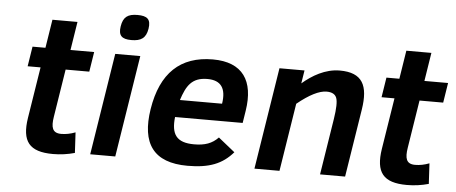

<svg xmlns="http://www.w3.org/2000/svg" viewBox="-49 -832 2285 962"><g transform="rotate(5 1093.0 -350.5)"><path d="M233.1 -171 271.3 -412H390.3L406.1 -512H287.1L309.7 -655H183.7L161.1 -512H96.1L80.3 -412H145.3L104.5 -155C85.6 -35.2 125.2 15 244.6 15C282 15 318.4 10 354 0L348.3 -103C324.2 -93.7 300.4 -89 277.1 -89C232 -89 224.7 -118.3 233.1 -171Z M606.4 -716C557.6 -716 534.8 -699.4 527.3 -652C520 -606.2 537 -588 586.1 -588C634.2 -588 659.6 -603.8 667.3 -652C674.9 -700.3 655.6 -716 606.4 -716ZM431 0H557L638.1 -512H512.1Z M1002.5 -527C838.5 -527 742 -435.3 712.9 -252C685.3 -77.5 749.6 15 921.6 15C1030.7 15 1095.9 -10.8 1149.6 -73L1066.2 -140C1035.2 -107.9 999.7 -95 945 -95C856.1 -95 828.3 -135.6 838.3 -223H1178.3L1188.1 -285C1212.3 -437.4 1152.1 -527 1002.5 -527ZM1067.1 -310H855.1C878.5 -382.1 904.6 -427 983.6 -427C1051.6 -427 1079.5 -388 1067.1 -310Z M1640.5 -527C1567.3 -527 1502.4 -488.1 1453.6 -446L1464.1 -512H1338.1L1257 0H1383L1437.2 -342C1497.6 -391.3 1546.6 -416 1583.9 -416C1610.6 -416 1627.3 -407 1634.1 -389C1640.9 -371 1640.1 -335.3 1631.7 -282L1587 0H1713L1767.2 -342C1786.4 -463.6 1755.3 -527 1640.5 -527Z M2013.1 -171 2051.3 -412H2170.3L2186.1 -512H2067.1L2089.7 -655H1963.7L1941.1 -512H1876.1L1860.3 -412H1925.3L1884.5 -155C1865.6 -35.2 1905.2 15 2024.6 15C2062 15 2098.4 10 2134 0L2128.3 -103C2104.2 -93.7 2080.4 -89 2057.1 -89C2012 -89 2004.7 -118.3 2013.1 -171Z"/></g></svg>

Font: Fog Sans
Style: It
Weight: 700
Foundry: Intel Corporation
Version: Version 1.00